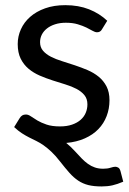

<svg xmlns="http://www.w3.org/2000/svg" viewBox="-20 -534 486 726"><path d="M446 153Q424 162.5 405.2 166.8Q386.5 171 364.5 171Q335 171 314 165.8Q293 160.5 275.8 149Q258.5 137.5 242.5 119.5Q226.5 101.5 207 76.5Q189.5 54 174 39.5Q158.5 25 144.5 15.2Q130.5 5.5 117.2 -1Q104 -7.5 90.5 -14.2Q77 -21 63 -30Q49 -39 33.5 -53.5L54.5 -87.5Q58.5 -94 64 -97.5Q69.5 -101 78 -101Q87 -101 97 -94Q107 -87 121.2 -78.5Q135.5 -70 156 -63Q176.5 -56 207 -56Q233 -56 252.5 -62.8Q272 -69.5 285 -81Q298 -92.5 304.2 -107.5Q310.5 -122.5 310.5 -139.5Q310.5 -160.5 299.2 -174.2Q288 -188 269.5 -197.8Q251 -207.5 227.2 -214.8Q203.5 -222 178.8 -230Q154 -238 130.2 -248.2Q106.5 -258.5 88 -274Q69.5 -289.5 58.2 -312.2Q47 -335 47 -367.5Q47 -396.5 59 -423.2Q71 -450 94 -470.2Q117 -490.5 150.5 -502.5Q184 -514.5 227 -514.5Q277 -514.5 316.8 -498.8Q356.5 -483 385.5 -455.5L365.5 -423Q359.5 -412 347 -412Q339.5 -412 330 -417.5Q320.5 -423 306.8 -429.8Q293 -436.5 274 -442.2Q255 -448 229 -448Q206.5 -448 188.5 -442.2Q170.5 -436.5 157.8 -426.5Q145 -416.5 138.2 -403.2Q131.5 -390 131.5 -374.5Q131.5 -355 142.8 -342Q154 -329 172.5 -319.5Q191 -310 214.5 -302.8Q238 -295.5 262.8 -287.2Q287.5 -279 311 -269Q334.5 -259 353 -244Q371.5 -229 382.8 -207.2Q394 -185.5 394 -155Q394 -123 383.2 -95Q372.5 -67 352 -45.8Q331.5 -24.5 300.8 -10.8Q270 3 230.5 6.5Q239 13.5 247.5 21.5Q256 29.5 265 39.5Q277.5 53.5 289 65.2Q300.5 77 312.8 85.8Q325 94.5 338.8 99.2Q352.5 104 370 104Q386.5 104 398 100.2Q409.5 96.5 416 96.5Q421.5 96.5 427.2 99.8Q433 103 436 114.5Z"/></svg>

Font: Lato 2
Style: Regular
Weight: 400
Designer: Lukasz Dziedzic with Adam Twardoch and Botio Nikoltchev
Foundry: tyPoland Lukasz Dziedzic
Version: Version 2.015; 2015-08-06; http://www.latofonts.com/